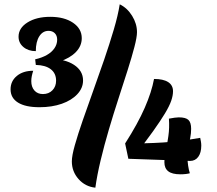

<svg xmlns="http://www.w3.org/2000/svg" viewBox="-20 -788 1008 890"><path d="M163 -291Q98 -291 63.5 -312.5Q29 -334 29 -374Q29 -412 58 -436Q87 -460 134 -460Q130 -448 127.5 -436Q125 -424 125 -412Q125 -385 139.5 -368.5Q154 -352 179 -352Q206 -352 223 -369.5Q240 -387 240 -414Q240 -448 215.5 -467Q191 -486 146 -487L159 -508L211 -515Q281 -515 323 -487.5Q365 -460 365 -415Q365 -380 338.5 -351.5Q312 -323 266.5 -307Q221 -291 163 -291ZM146 -487 143 -513Q174 -520 197 -533Q220 -546 232.5 -564.5Q245 -583 245 -604Q245 -623 234 -634Q223 -645 205 -645Q178 -645 162 -619.5Q146 -594 146 -551Q111 -551 88.5 -570Q66 -589 66 -618Q66 -658 107.5 -684Q149 -710 213 -710Q278 -710 318.5 -682.5Q359 -655 359 -611Q359 -575 332 -547Q305 -519 257 -503Q209 -487 146 -487ZM535 -768Q570 -751 592.5 -714.5Q615 -678 615 -639Q615 -616 603 -570Q591 -524 571.5 -462.5Q552 -401 529 -330.5Q506 -260 484.5 -187Q463 -114 446.5 -45Q430 24 422 82Q375 77 344 42Q313 7 313 -40Q313 -66 327 -115.5Q341 -165 363.5 -230Q386 -295 412 -367Q438 -439 463 -512Q488 -585 507.5 -651Q527 -717 535 -768ZM560 -123Q619 -215 651 -288.5Q683 -362 694 -422Q737 -422 759.5 -407.5Q782 -393 782 -365Q782 -345 773.5 -320.5Q765 -296 744.5 -262Q724 -228 690.5 -181Q657 -134 607 -70ZM575 -52 560 -123Q613 -123 654.5 -124Q696 -125 735 -127.5Q774 -130 815 -135Q856 -140 908 -149Q910 -140 911.5 -131Q913 -122 913 -113Q913 -80 899 -61Q885 -42 861 -42ZM866 -191Q866 -170 862 -150Q858 -130 853.5 -108.5Q849 -87 849 -60Q849 -41 852 -20.5Q855 0 860 15Q854 17 842 18.5Q830 20 816 20Q778 20 760 6Q742 -8 742 -36Q742 -58 748.5 -88.5Q755 -119 760.5 -157.5Q766 -196 763 -238Q779 -241 790 -242.5Q801 -244 809 -244Q841 -244 853.5 -232Q866 -220 866 -191Z"/></svg>

Font: Merienda ExtraBold
Style: Regular
Weight: 800
Designer: Eduardo Rodriguez Tunni
Foundry: Eduardo Rodriguez Tunni
Version: Version 2.001